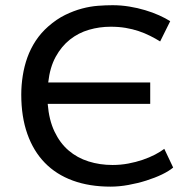

<svg xmlns="http://www.w3.org/2000/svg" viewBox="-20 -694 700 727"><path d="M635.7 -59.6Q620.1 -46.4 593.3 -33.4Q566.4 -20.5 533.9 -10.3Q501.5 0 466.3 6.3Q431.2 12.7 398.4 12.7Q318.4 12.7 255.6 -10.3Q192.9 -33.2 149.7 -77.6Q106.4 -122.1 83.5 -187Q60.5 -252 60.5 -335.9Q60.5 -371.6 66.2 -407.5Q71.8 -443.4 83.7 -476.6Q95.7 -509.8 115.2 -539.6Q134.8 -569.3 162.6 -593.8Q194.3 -621.6 226.8 -637.5Q259.3 -653.3 290.5 -661.6Q321.8 -669.9 351.3 -672.1Q380.9 -674.3 406.7 -674.3Q438 -674.3 469.5 -669.2Q501 -664.1 529.5 -655.5Q558.1 -647 582.5 -636Q606.9 -625 624.5 -613.8L586.4 -537.1Q568.4 -548.3 548.3 -558.3Q528.3 -568.4 505.1 -576.2Q481.9 -584 455.8 -588.4Q429.7 -592.8 398.9 -592.8Q356.9 -592.8 317.1 -581.3Q277.3 -569.8 245.1 -544.4Q212.9 -519 190.9 -479Q168.9 -439 162.6 -381.8H548.8V-300.8H160.6Q165.5 -239.7 186.3 -196Q207 -152.3 239.7 -124.3Q272.5 -96.2 315.2 -82.8Q357.9 -69.3 406.2 -69.3Q436.5 -69.3 465.6 -74.7Q494.6 -80.1 520.3 -88.9Q545.9 -97.7 566.9 -108.6Q587.9 -119.6 602.1 -130.4Z"/></svg>

Font: PT Astra Sans
Style: Regular
Weight: 400
Designer: A.Korolkova, I. Chaeva
Foundry: ParaType Ltd
Version: Version 1.001; ttfautohint (v1.6)